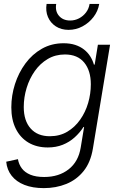

<svg xmlns="http://www.w3.org/2000/svg" viewBox="-20 -761 618 994"><path d="M207 212.9Q148.9 212.9 106.7 196.3Q64.5 179.7 40.3 148.9Q16.1 118.2 12.2 76.2L72.8 63Q77.6 90.3 93.3 111.1Q108.9 131.8 137.5 143.6Q166 155.3 208.5 155.3Q284.7 155.3 335.4 115.5Q386.2 75.7 397.9 2.4L415.5 -104L412.1 -103.5Q393.1 -73.7 366.2 -49.6Q339.4 -25.4 304.7 -11.5Q270 2.4 227.5 2.4Q169.9 2.4 127.4 -22.7Q85 -47.9 61.8 -94.5Q38.6 -141.1 38.6 -205.1Q38.6 -266.6 57.4 -325.4Q76.2 -384.3 111.6 -432.4Q147 -480.5 197 -508.8Q247.1 -537.1 309.1 -537.1Q342.8 -537.1 369.1 -528.6Q395.5 -520 415 -504.6Q434.6 -489.3 447.3 -469Q460 -448.7 466.3 -426.3L470.2 -426.8L486.8 -529.3H549.8L460.9 8.3Q449.2 79.1 413.1 124.3Q377 169.4 323.5 191.2Q270 212.9 207 212.9ZM237.8 -55.7Q289.1 -55.7 328.4 -79.1Q367.7 -102.5 395 -141.4Q422.4 -180.2 436.3 -227.8Q450.2 -275.4 450.2 -324.7Q450.2 -395.5 415.8 -437.3Q381.3 -479 315.9 -479Q266.6 -479 227.1 -455.6Q187.5 -432.1 159.9 -392.8Q132.3 -353.5 117.7 -305.2Q103 -256.8 103 -207Q103 -135.7 138.7 -95.7Q174.3 -55.7 237.8 -55.7ZM335 -606.4Q296.9 -606.4 269 -624.5Q241.2 -642.6 228.3 -672.9Q215.3 -703.1 221.2 -740.7H271Q264.6 -703.1 285.4 -679Q306.2 -654.8 343.3 -654.8Q367.7 -654.8 389.2 -666Q410.6 -677.2 425.3 -696.5Q439.9 -715.8 443.8 -740.7H493.7Q487.3 -703.1 464.1 -672.9Q440.9 -642.6 407.2 -624.5Q373.5 -606.4 335 -606.4Z"/></svg>

Font: Inter 24pt Light
Style: Italic
Weight: 300
Italic angle: -9.3988°
Designer: Rasmus Andersson
Foundry: rsms
Version: Version 4.001;git-66647c0bb